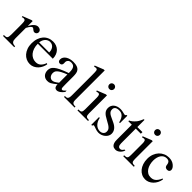

<svg xmlns="http://www.w3.org/2000/svg" viewBox="187 -1743 2806 2806"><g transform="rotate(45 1589.5 -340.5)"><path d="M340.8 -406.2Q340.8 -397.5 337.4 -389.2Q334 -380.9 327.9 -374.8Q321.8 -368.7 313.7 -364.7Q305.7 -360.8 296.4 -360.8Q284.2 -360.8 274.7 -366.2Q265.1 -371.6 257.3 -378.2Q249.5 -384.8 242.2 -390.1Q234.9 -395.5 227.1 -395.5Q214.8 -395.5 197.5 -375.2Q180.2 -355 161.6 -319.3V-104Q161.6 -83 165 -66.9Q168.5 -50.8 177.2 -40Q186 -29.3 201.4 -23.9Q216.8 -18.6 240.7 -18.6V0H8.3V-18.6Q29.3 -18.6 43.2 -20.8Q57.1 -22.9 65.2 -31.2Q73.2 -39.6 76.7 -56.2Q80.1 -72.8 80.1 -101.1V-274.4Q80.1 -309.6 79.3 -330.3Q78.6 -351.1 76.9 -362.8Q75.2 -374.5 72.3 -379.9Q69.3 -385.3 65.4 -389.6Q54.7 -395.5 41.7 -396.5Q28.8 -397.5 8.3 -388.7L3.9 -406.2L142.6 -460H161.6V-359.9Q217.3 -460 277.3 -460Q290.5 -460 302.2 -456.1Q314 -452.1 322.5 -445.1Q331.1 -438 335.9 -428Q340.8 -418 340.8 -406.2Z M758.8 -163.6Q753.9 -130.9 738.8 -98.9Q723.6 -66.9 700.2 -41.7Q676.8 -16.6 645 -1Q613.3 14.6 574.7 14.6Q535.2 14.6 499.5 -1.7Q463.9 -18.1 437.3 -48.6Q410.6 -79.1 395 -122.3Q379.4 -165.5 379.4 -218.8Q379.4 -275.4 394.8 -320.3Q410.2 -365.2 437.7 -396.5Q465.3 -427.7 503.4 -444.3Q541.5 -460.9 586.9 -460.9Q624 -460.9 655.5 -448.5Q687 -436 710 -412.6Q732.9 -389.2 745.8 -355.5Q758.8 -321.8 758.8 -279.3H448.7Q448.7 -229.5 461.9 -189.9Q475.1 -150.4 497.6 -123Q520 -95.7 549.6 -81.3Q579.1 -66.9 611.8 -66.4Q633.8 -65.9 652.6 -71Q671.4 -76.2 687.5 -88.6Q703.6 -101.1 717.5 -121.8Q731.4 -142.6 743.2 -173.3ZM656.7 -306.6Q656.7 -343.8 646 -366.9Q635.3 -390.1 620.1 -403.3Q605 -416.5 588.4 -421.4Q571.8 -426.3 559.6 -426.3Q540 -426.3 521.2 -418.5Q502.4 -410.6 487.3 -395.5Q472.2 -380.4 461.9 -357.9Q451.7 -335.4 448.7 -306.6Z M1231 -64.5Q1175.8 8.3 1124 8.3Q1113.3 8.3 1103.8 4.9Q1094.2 1.5 1087.2 -6.8Q1080.1 -15.1 1075.9 -29.1Q1071.8 -43 1071.8 -64.5Q1042.5 -41.5 1023.2 -27.1Q1003.9 -12.7 989 -4.9Q974.1 2.9 960.7 5.6Q947.3 8.3 929.7 8.3Q905.8 8.3 886.2 0.2Q866.7 -7.8 852.5 -22.7Q838.4 -37.6 830.6 -58.8Q822.8 -80.1 822.8 -106Q822.8 -130.9 831.8 -153.3Q840.8 -175.8 867.7 -198.5Q894.5 -221.2 943.4 -245.1Q992.2 -269 1071.8 -296.4V-314.9Q1071.8 -347.2 1066.7 -369.1Q1061.5 -391.1 1051.3 -405Q1041 -418.9 1025.4 -425Q1009.8 -431.2 988.3 -431.2Q957.5 -431.2 939.9 -415.3Q922.4 -399.4 920.9 -376.5L921.9 -347.2Q922.9 -326.2 911.4 -313.7Q899.9 -301.3 881.3 -301.3Q861.8 -301.3 851.1 -313.7Q840.3 -326.2 840.3 -348.1Q840.3 -374.5 853.8 -395.3Q867.2 -416 889.9 -430.4Q912.6 -444.8 942.1 -452.4Q971.7 -460 1003.9 -460Q1052.2 -460 1081.8 -449.5Q1111.3 -439 1127.4 -419.2Q1143.6 -399.4 1148.7 -371.1Q1153.8 -342.8 1153.8 -307.6V-155.3Q1153.8 -124 1154.8 -104Q1155.8 -84 1156.2 -77.1Q1158.7 -64 1163.6 -58.6Q1168.5 -53.2 1177.7 -53.2Q1182.1 -53.2 1186 -54.4Q1189.9 -55.7 1195.3 -59.6Q1200.7 -63.5 1209 -71.3Q1217.3 -79.1 1231 -92.8ZM1071.8 -267.6Q1015.1 -245.6 982.2 -227.3Q949.2 -209 932.1 -192.4Q915 -175.8 910.4 -160.4Q905.8 -145 905.8 -128.9Q905.8 -111.3 911.1 -96.7Q916.5 -82 925.5 -71Q934.6 -60.1 947 -53.7Q959.5 -47.4 973.6 -46.9Q992.7 -45.9 1016.8 -58.6Q1041 -71.3 1071.8 -96.2Z M1269 0V-18.6Q1291.5 -18.6 1302.2 -21Q1313 -23.4 1320.8 -33.7Q1323.7 -37.6 1326.2 -42.7Q1328.6 -47.9 1330.6 -55.7Q1332.5 -63.5 1333.5 -74.5Q1334.5 -85.4 1334.5 -101.1V-506.8Q1334.5 -544.9 1333.7 -566.9Q1333 -588.9 1331.3 -600.6Q1329.6 -612.3 1327.1 -616.7Q1324.7 -621.1 1320.8 -624.5Q1316.4 -627.4 1311.5 -629.2Q1306.6 -630.9 1300.8 -630.9Q1294.9 -630.9 1287.1 -629.2Q1279.3 -627.4 1269 -623.5L1260.3 -641.1L1395 -694.8H1416V-101.1Q1416 -86.4 1416.7 -75.9Q1417.5 -65.4 1418.9 -57.9Q1420.4 -50.3 1422.9 -45.2Q1425.3 -40 1428.7 -35.6Q1432.1 -31.2 1436.5 -28.1Q1440.9 -24.9 1447.5 -22.7Q1454.1 -20.5 1464.1 -19.5Q1474.1 -18.6 1488.3 -18.6V0Z M1706.1 -599.6Q1706.1 -578.6 1692.1 -564Q1678.2 -549.3 1656.7 -549.3Q1635.3 -549.3 1621.1 -563.5Q1606.9 -577.6 1606.9 -599.6Q1606.9 -610.4 1610.8 -619.4Q1614.7 -628.4 1621.6 -634.8Q1628.4 -641.1 1637.5 -644.8Q1646.5 -648.4 1656.7 -648.4Q1667 -648.4 1676 -644.5Q1685.1 -640.6 1691.7 -634Q1698.2 -627.4 1702.1 -618.7Q1706.1 -609.9 1706.1 -599.6ZM1547.4 0V-18.6Q1568.4 -18.6 1581.8 -21.5Q1595.2 -24.4 1602.8 -32.5Q1610.4 -40.5 1613 -54.9Q1615.7 -69.3 1615.7 -91.8V-331.1Q1615.7 -363.3 1608.6 -379.9Q1601.6 -396.5 1582 -396.5Q1575.2 -396.5 1566.9 -394.5Q1558.6 -392.6 1547.4 -388.7L1541 -406.2L1676.3 -460H1697.3V-91.8Q1697.3 -69.3 1700.2 -54.9Q1703.1 -40.5 1710.7 -32.5Q1718.3 -24.4 1731.7 -21.5Q1745.1 -18.6 1766.1 -18.6V0Z M2142.6 -112.8Q2142.6 -87.4 2130.4 -64.2Q2118.2 -41 2097.7 -23.4Q2077.1 -5.9 2050 4.4Q2022.9 14.6 1993.2 14.6Q1975.1 14.6 1958.3 10.5Q1941.4 6.3 1926 1Q1910.6 -4.4 1897.2 -9.3Q1883.8 -14.2 1872.6 -15.6Q1867.2 -15.6 1862.8 -7.8Q1858.4 0 1855.5 6.3H1839.4V-153.3H1855.5Q1861.8 -119.1 1875.2 -93.5Q1888.7 -67.9 1907 -50.5Q1925.3 -33.2 1947.3 -24.4Q1969.2 -15.6 1993.2 -15.6Q2011.2 -15.6 2025.4 -21Q2039.6 -26.4 2049.3 -35.4Q2059.1 -44.4 2064.5 -56.4Q2069.8 -68.4 2069.8 -81.5Q2070.3 -98.1 2066.2 -112.1Q2062 -126 2049.8 -139.4Q2037.6 -152.8 2015.4 -167.7Q1993.2 -182.6 1956.5 -201.2Q1920.9 -219.7 1897.7 -235.8Q1874.5 -252 1861.1 -268.6Q1847.7 -285.2 1842.3 -302.7Q1836.9 -320.3 1836.9 -340.8Q1836.9 -365.7 1846.4 -387.5Q1856 -409.2 1874.5 -425.3Q1893.1 -441.4 1920.2 -450.7Q1947.3 -460 1982.4 -460Q1997.6 -460 2012.5 -457.3Q2027.3 -454.6 2040.5 -451.4Q2053.7 -448.2 2064 -445.6Q2074.2 -442.9 2080.1 -442.9Q2086.9 -442.9 2091.6 -445.6Q2096.2 -448.2 2102.1 -460H2118.2V-307.6H2102.1Q2093.3 -343.8 2081.1 -367.7Q2068.8 -391.6 2053.7 -405.8Q2038.6 -419.9 2020.3 -426Q2002 -432.1 1981 -432.1Q1936 -432.1 1915.3 -415.8Q1894.5 -399.4 1894 -373.5Q1893.6 -360.4 1896.2 -347.9Q1898.9 -335.4 1907 -324Q1915 -312.5 1929.4 -301.8Q1943.8 -291 1967.3 -280.3L2039.6 -246.1Q2090.3 -222.7 2116.5 -189Q2142.6 -155.3 2142.6 -112.8Z M2457 -81.5Q2449.2 -56.6 2436 -38.6Q2422.9 -20.5 2407.7 -8.8Q2392.6 2.9 2376.2 8.8Q2359.9 14.6 2345.2 14.6Q2329.1 14.6 2313.5 10.3Q2297.9 5.9 2285.2 -7.1Q2272.5 -20 2264.6 -43.2Q2256.8 -66.4 2256.8 -104V-414.1H2185.1V-429.2Q2205.1 -436.5 2227.3 -454.8Q2249.5 -473.1 2268.6 -495.6Q2275.4 -503.9 2280.8 -511.2Q2286.1 -518.6 2292.5 -529.1Q2298.8 -539.6 2306.2 -555.2Q2313.5 -570.8 2323.7 -594.7H2338.4V-447.3H2443.4V-414.1H2338.4V-115.7Q2338.4 -93.8 2341.8 -79.6Q2345.2 -65.4 2351.3 -57.1Q2357.4 -48.8 2365.5 -45.4Q2373.5 -42 2382.8 -41.5Q2400.9 -40.5 2414.8 -51.5Q2428.7 -62.5 2437.5 -81.5Z M2652.3 -599.6Q2652.3 -578.6 2638.4 -564Q2624.5 -549.3 2603 -549.3Q2581.5 -549.3 2567.4 -563.5Q2553.2 -577.6 2553.2 -599.6Q2553.2 -610.4 2557.1 -619.4Q2561 -628.4 2567.9 -634.8Q2574.7 -641.1 2583.7 -644.8Q2592.8 -648.4 2603 -648.4Q2613.3 -648.4 2622.3 -644.5Q2631.3 -640.6 2637.9 -634Q2644.5 -627.4 2648.4 -618.7Q2652.3 -609.9 2652.3 -599.6ZM2493.7 0V-18.6Q2514.6 -18.6 2528.1 -21.5Q2541.5 -24.4 2549.1 -32.5Q2556.6 -40.5 2559.3 -54.9Q2562 -69.3 2562 -91.8V-331.1Q2562 -363.3 2554.9 -379.9Q2547.9 -396.5 2528.3 -396.5Q2521.5 -396.5 2513.2 -394.5Q2504.9 -392.6 2493.7 -388.7L2487.3 -406.2L2622.6 -460H2643.6V-91.8Q2643.6 -69.3 2646.5 -54.9Q2649.4 -40.5 2657 -32.5Q2664.6 -24.4 2678 -21.5Q2691.4 -18.6 2712.4 -18.6V0Z M3145 -169.9Q3138.7 -129.4 3121.1 -95.5Q3103.5 -61.5 3078.4 -37.1Q3053.2 -12.7 3022.5 1Q2991.7 14.6 2958.5 14.6Q2918.9 14.6 2884.3 -2.2Q2849.6 -19 2823.7 -50Q2797.9 -81.1 2783 -125Q2768.1 -168.9 2768.1 -223.1Q2768.1 -276.4 2785.2 -320.1Q2802.2 -363.8 2831.3 -394.8Q2860.4 -425.8 2899.2 -442.9Q2938 -460 2981.4 -460Q3048.3 -460 3090.3 -425.3Q3111.3 -408.2 3122.6 -390.1Q3133.8 -372.1 3133.8 -353.5Q3133.8 -336.4 3122.3 -324.2Q3110.8 -312 3087.9 -312Q3080.6 -312 3071.8 -313.5Q3063 -314.9 3054.9 -320.6Q3046.9 -326.2 3041 -337.6Q3035.2 -349.1 3033.7 -369.1Q3031.2 -395.5 3015.4 -411.9Q2999.5 -428.2 2965.8 -428.2Q2938 -428.2 2916 -415.8Q2894 -403.3 2878.9 -381.6Q2863.8 -359.9 2856 -330.1Q2848.1 -300.3 2848.1 -265.6Q2848.1 -226.1 2857.7 -189.5Q2867.2 -152.8 2885.7 -124.8Q2904.3 -96.7 2931.2 -80.1Q2958 -63.5 2993.2 -63.5Q3013.7 -63.5 3032.5 -68.1Q3051.3 -72.8 3068.4 -85.4Q3085.4 -98.1 3101.3 -120.4Q3117.2 -142.6 3131.8 -177.2Z"/></g></svg>

Font: Campania
Style: Regular
Weight: 400
Version: Version 2.009